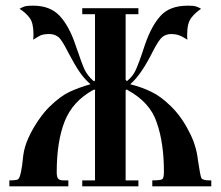

<svg xmlns="http://www.w3.org/2000/svg" viewBox="-20 -657 781 677"><path d="M309 -340Q236 -300 208 -229Q180 -158 180 -50Q180 -32 185.5 -26.5Q191 -21 204 -21H221V0H13V-21Q39 -21 44 -25Q55 -34 62 -109Q66 -140 81 -172.5Q96 -205 116.5 -234.5Q137 -264 156 -282Q193 -318 225 -333Q257 -348 299 -360Q278 -378 260.5 -403.5Q243 -429 220 -473Q197 -519 185 -527Q172 -537 154 -537Q132 -537 121.5 -531.5Q111 -526 97 -517Q98 -524 98 -529.5Q98 -535 98 -537Q98 -576 84.5 -594Q71 -612 49 -626Q61 -633 69 -635Q77 -637 97 -637Q157 -637 190.5 -601Q224 -565 246 -499Q257 -467 265 -445Q273 -423 278 -412Q289 -390 308 -373Q308 -373 310 -371.5Q312 -370 313 -371Q315 -373 315 -374.5Q315 -376 315 -376V-607H270V-628H468V-607H423V-376Q423 -376 424 -374.5Q425 -373 426 -372Q428 -371 429 -372Q430 -373 430 -373Q450 -390 459 -411Q464 -422 472 -443.5Q480 -465 491 -499Q514 -566 546.5 -601.5Q579 -637 642 -637Q662 -637 670.5 -634.5Q679 -632 689 -626Q668 -612 654 -593.5Q640 -575 640 -536Q640 -530 640 -525.5Q640 -521 641 -517Q622 -529 610 -533Q598 -537 584 -537Q566 -537 553 -527Q540 -517 518 -474Q477 -392 439 -360Q479 -350 512 -334Q545 -319 582 -283Q619 -247 645 -196Q672 -147 678 -92Q686 -38 690 -29Q695 -21 718 -21H725V0H517V-21Q546 -21 552 -25Q558 -29 558 -51Q558 -153 533 -224Q510 -296 429 -340Q429 -340 427.5 -341Q426 -342 424 -340Q423 -339 423 -337.5Q423 -336 423 -336V-21H468V0H270V-21H315V-336Q315 -336 315.5 -338Q316 -340 314 -341Q313 -341 311 -340.5Q309 -340 309 -340Z"/></svg>

Font: Pochaevsk
Style: Regular
Weight: 400
Version: Version 1.210; ttfautohint (v1.8.4.7-5d5b)